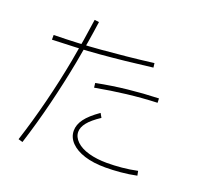

<svg xmlns="http://www.w3.org/2000/svg" viewBox="-137 -956 1155 1112"><g transform="rotate(20 440.0 -400.0)"><path d="M84.4 -4.4Q125.6 -132.2 159.4 -266.7Q193.3 -401.1 218.9 -537.8Q244.4 -674.4 262.2 -804.4L290 -801.1Q272.2 -672.2 246.1 -535.6Q220 -398.9 186.1 -262.2Q152.2 -125.6 111.1 3.3ZM68.9 -641.1Q143.3 -642.2 214.4 -645.6Q285.6 -648.9 357.8 -655Q430 -661.1 508.3 -668.9Q586.7 -676.7 673.3 -687.8L676.7 -661.1Q588.9 -650 510.6 -641.7Q432.2 -633.3 359.4 -627.2Q286.7 -621.1 215 -617.8Q143.3 -614.4 68.9 -612.2ZM367.8 -161.1Q367.8 -197.8 393.9 -233.3Q420 -268.9 478.9 -310L493.3 -284.4Q441.1 -250 417.8 -220.6Q394.4 -191.1 394.4 -163.3Q394.4 -131.1 422.2 -104.4Q450 -77.8 499.4 -63.9Q548.9 -50 612.2 -50Q654.4 -50 702.8 -54.4Q751.1 -58.9 797.8 -68.9L803.3 -41.1Q755.6 -31.1 706.1 -26.7Q656.7 -22.2 612.2 -22.2Q537.8 -22.2 483.3 -39.4Q428.9 -56.7 398.3 -88.3Q367.8 -120 367.8 -161.1ZM390 -462.2Q486.7 -481.1 579.4 -491.1Q672.2 -501.1 767.8 -504.4L768.9 -477.8Q676.7 -474.4 583.3 -463.3Q490 -452.2 393.3 -434.4Z"/></g></svg>

Font: Paperlogy 1 Thin
Style: Regular
Weight: 250
Designer: redesigned by Lee Juim, glyphs from Gmarket Sans & Montserrat
Foundry: PT&
Version: Version 1.001